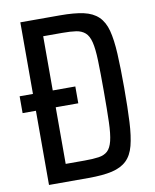

<svg xmlns="http://www.w3.org/2000/svg" viewBox="-95 -878 824 1022"><g transform="rotate(-10 317.5 -366.5)"><path d="M86 73V-328H14V-419H86V-806H300Q378 -806 427.5 -795Q477 -784 506.5 -755.5Q536 -727 549 -677.5Q562 -628 566 -551Q570 -474 570 -367Q570 -259 566 -182.5Q562 -106 549 -56Q536 -6 506.5 22Q477 50 427.5 61.5Q378 73 300 73ZM193 -22H295Q342 -22 372 -26.5Q402 -31 420 -47.5Q438 -64 447 -100.5Q456 -137 458 -201.5Q460 -266 460 -367Q460 -468 458 -533Q456 -598 447 -634Q438 -670 419 -686.5Q400 -703 371 -707.5Q342 -712 295 -712H193V-419H315V-328H193Z"/></g></svg>

Font: Farlight84_Sys_V01
Style: Regular
Weight: 400
Designer: Ryoko NISHIZUKA  (kana, bopomofo & ideographs); Paul D. Hunt (Latin, Greek & Cyrillic); Sandoll Communications , Soo-you
Foundry: Adobe
Version: Version 2.004;October 29, 2024;FontCreator 14.0.0.2814 64-bi